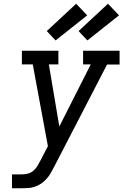

<svg xmlns="http://www.w3.org/2000/svg" viewBox="-20 -1006 659 1026"><path d="M44 0V-74H93Q109 -74 126 -77.5Q143 -81 157 -92.5Q171 -104 180 -119Q189 -134 197 -150L236 -225L155 -662H97V-735H292V-662H241L297 -330L465 -662H424V-735H619V-661H552L270 -116Q261 -99 251.5 -82Q242 -65 229 -50.5Q216 -36 200 -25Q184 -14 165.5 -8Q147 -2 129 -1Q111 0 93 0ZM447 -790 400 -840 557 -986 616 -924ZM277 -790 230 -840 387 -986 446 -924Z"/></svg>

Font: Iosevka Slab Extended
Style: Italic
Weight: 400
Width: 7
Italic angle: -9°
Monospace: yes
Designer: Belleve Invis
Foundry: Belleve Invis
Version: Version 11.1.0; ttfautohint (v1.8.3)